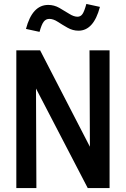

<svg xmlns="http://www.w3.org/2000/svg" viewBox="-20 -956 640 976"><path d="M63 0V-700H184L437 -210L435 -700H537V0H426L163 -506L165 0ZM181 -794 112 -809Q144 -931 225 -931Q255 -931 281.5 -916Q308 -901 331.5 -886Q355 -871 374 -871Q390 -871 399.5 -885Q409 -899 419 -936L488 -921Q456 -800 379 -800Q350 -800 323.5 -815Q297 -830 274 -845Q251 -860 231 -860Q213 -860 202 -845.5Q191 -831 181 -794Z"/></svg>

Font: Red Hat Mono Medium
Style: Regular
Weight: 500
Monospace: yes
Designer: Pentagram, MCKL
Foundry: Pentagram, MCKL
Version: Version 1.023; ttfautohint (v1.8.3)